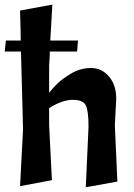

<svg xmlns="http://www.w3.org/2000/svg" viewBox="-28 -794 573 819"><path d="M275.4 -480.5Q315.4 -503.9 360.4 -503.9Q406.2 -503.9 436.5 -467.8Q467.8 -432.6 467.8 -372.1Q465.8 -335 461.9 -259.8Q464.8 -200.2 472.7 -19.5Q439.5 -13.7 337.9 4.9Q340.8 -59.6 349.6 -252.9Q349.6 -322.3 337.9 -344.7Q326.2 -368.2 282.2 -368.2Q238.3 -368.2 181.6 -333Q181.6 -308.6 181.6 -259.8Q184.6 -201.2 193.4 -25.4Q159.2 -18.6 57.6 0Q60.5 -60.5 70.3 -243.2Q68.4 -326.2 61.5 -574.2Q44.9 -574.2 -7.8 -574.2Q-6.8 -585.9 -2.9 -621.1Q12.7 -621.1 60.5 -621.1Q60.5 -653.3 57.6 -749Q91.8 -754.9 195.3 -774.4Q193.4 -735.4 186.5 -621.1Q216.8 -621.1 304.7 -621.1Q303.7 -609.4 300.8 -574.2Q272.5 -574.2 184.6 -574.2Q184.6 -559.6 181.6 -514.6Q181.6 -485.4 181.6 -398.4Q197.3 -418 215.8 -436.5Q235.4 -456.1 275.4 -480.5Z"/></svg>

Font: Acme Polish
Style: Regular
Weight: 400
Designer: Juan Pablo del Peral
Version: Version 1.002